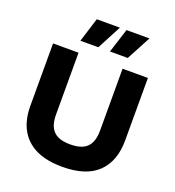

<svg xmlns="http://www.w3.org/2000/svg" viewBox="-157 -1009 1048 1147"><g transform="rotate(20 366.5 -435.5)"><path d="M368 14Q305 14 256 1.5Q207 -11 171 -35Q135 -59 111.5 -93Q88 -127 76.5 -169.5Q65 -212 65 -262V-660H227V-267Q227 -219 242 -188Q257 -157 288 -142.5Q319 -128 367 -128Q415 -128 446 -142.5Q477 -157 492 -188Q507 -219 507 -267V-660H668V-262Q668 -131 593.5 -58.5Q519 14 368 14ZM327 -731H213L261 -885H408ZM514 -731H401L450 -885H596Z"/></g></svg>

Font: Bricolage Grotesque ExtraBold
Style: Regular
Weight: 800
Designer: Mathieu Triay
Foundry: Atelier Triay
Version: Version 1.001;gftools[0.9.33.dev8+g029e19f]